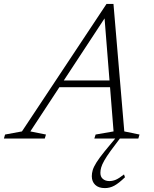

<svg xmlns="http://www.w3.org/2000/svg" viewBox="-83 -710 791 984"><path d="M201 -263 213 -297.5H515L503.5 -263ZM554 -36.5 632 -20.5 626 0H400.5L407 -20.5L499 -36.5L451 -639.5H468.5L72.5 -36.5L152.5 -20.5L146.5 0H-63L-57 -20.5L29.5 -36.5L463 -690H498.5ZM431.5 176Q431.5 196.5 444.5 207.2Q457.5 218 477.5 218Q494.5 218 510.8 211Q527 204 552.5 184L557.5 198.5Q526 229 503 241.5Q480 254 454.5 254Q422 254 404.8 237.2Q387.5 220.5 387.5 193Q387.5 178 392.2 161.8Q397 145.5 411.2 122.8Q425.5 100 452.5 66.5L517 -11.5H540L484.5 62.5Q462.5 93 451 113.5Q439.5 134 435.5 148.5Q431.5 163 431.5 176Z"/></svg>

Font: Newsreader Light
Style: Italic
Weight: 300
Italic angle: -17°
Designer: Hugues Gentile
Foundry: Production Type
Version: Version 1.003